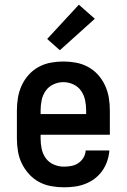

<svg xmlns="http://www.w3.org/2000/svg" viewBox="-20 -790 540 818"><path d="M252 8Q225 8 197.5 3Q170 -2 146 -15Q122 -28 103.5 -48.5Q85 -69 73 -93.5Q61 -118 56.5 -145.5Q52 -173 52 -200V-320Q52 -347 56.5 -374Q61 -401 72.5 -426Q84 -451 102.5 -471.5Q121 -492 145 -505Q169 -518 196 -523Q223 -528 250 -528Q277 -528 304 -523Q331 -518 355 -505Q379 -492 397.5 -471.5Q416 -451 427.5 -426Q439 -401 443.5 -374Q448 -347 448 -320V-216H153V-200Q153 -178 157.5 -156Q162 -134 175 -116Q188 -98 209 -89Q230 -80 252 -80Q268 -80 284 -83Q300 -86 313.5 -95Q327 -104 335.5 -118Q344 -132 345 -149H446Q444 -125 436.5 -103Q429 -81 415.5 -62Q402 -43 383.5 -29Q365 -15 343 -6.5Q321 2 298 5Q275 8 252 8ZM347 -304V-320Q347 -342 342.5 -363.5Q338 -385 325.5 -403Q313 -421 292.5 -430.5Q272 -440 250 -440Q228 -440 207.5 -430.5Q187 -421 174.5 -403Q162 -385 157.5 -363.5Q153 -342 153 -320V-304ZM235 -576 181 -624 316 -770 384 -710Z"/></svg>

Font: Zed Sans Semibold
Style: Regular
Weight: 600
Designer: Belleve Invis
Foundry: Belleve Invis
Version: Version 1.0.0; ttfautohint (v1.8.4)